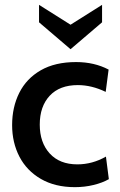

<svg xmlns="http://www.w3.org/2000/svg" viewBox="-20 -762 495 792"><path d="M30 -246Q30 -320 59.5 -379Q89 -438 148 -472Q207 -506 294 -506Q369 -506 428 -475L416 -383Q358 -411 301 -411Q226 -411 185 -367Q144 -323 144 -248Q144 -174 185 -129Q226 -84 299 -84Q361 -84 417 -116L429 -23Q403 -8 366 1Q329 10 289 10Q207 10 148.5 -24Q90 -58 60 -116Q30 -174 30 -246ZM141 -670V-742L271 -660L401 -742V-670L271 -559Z"/></svg>

Font: Cabin SemiBold
Style: Regular
Weight: 600
Designer: Pablo Impallari
Foundry: Pablo Impallari. http://www.impallari.com Igino Marini. http://www.ikern.com
Version: Version 2.001